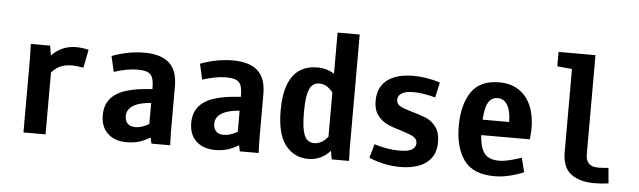

<svg xmlns="http://www.w3.org/2000/svg" viewBox="-44 -779 3149 946"><g transform="rotate(5 1531.0 -306.0)"><path d="M92.8 -374 90.8 -437.5H186.5L202.1 -340.8V0H92.8ZM315.4 -441.4Q343.8 -441.4 377 -433.6L359.4 -343.8Q324.2 -349.6 300.8 -349.6Q257.8 -349.6 229 -330.1Q200.2 -310.5 177.7 -270.5L133.8 -303.7Q166 -368.2 210.9 -404.8Q255.9 -441.4 315.4 -441.4Z M628.9 -357.4Q599.6 -357.4 569.8 -351.6Q540 -345.7 509.8 -335.9L492.2 -413.1Q574.2 -443.4 652.3 -443.4Q734.4 -443.4 775.4 -406.7Q816.4 -370.1 816.4 -292V-62.5L818.4 0H725.6L707 -83V-278.3Q707 -323.2 689.9 -340.3Q672.9 -357.4 628.9 -357.4ZM587.9 -125Q587.9 -101.6 600.6 -87.9Q613.3 -74.2 639.6 -74.2Q662.1 -74.2 687.5 -85.4Q712.9 -96.7 752 -124L755.9 -127L782.2 -73.2Q781.2 -72.3 779.3 -71.3Q731.4 -34.2 692.4 -15.1Q653.3 3.9 603.5 3.9Q544.9 3.9 509.8 -28.3Q474.6 -60.5 474.6 -120.1Q474.6 -198.2 543.5 -233.9Q612.3 -269.5 768.6 -269.5V-202.1Q669.9 -202.1 628.9 -182.1Q587.9 -162.1 587.9 -125Z M1066.4 -357.4Q1037.1 -357.4 1007.3 -351.6Q977.5 -345.7 947.3 -335.9L929.7 -413.1Q1011.7 -443.4 1089.8 -443.4Q1171.9 -443.4 1212.9 -406.7Q1253.9 -370.1 1253.9 -292V-62.5L1255.9 0H1163.1L1144.5 -83V-278.3Q1144.5 -323.2 1127.4 -340.3Q1110.4 -357.4 1066.4 -357.4ZM1025.4 -125Q1025.4 -101.6 1038.1 -87.9Q1050.8 -74.2 1077.1 -74.2Q1099.6 -74.2 1125 -85.4Q1150.4 -96.7 1189.5 -124L1193.4 -127L1219.7 -73.2Q1218.8 -72.3 1216.8 -71.3Q1168.9 -34.2 1129.9 -15.1Q1090.8 3.9 1041 3.9Q982.4 3.9 947.3 -28.3Q912.1 -60.5 912.1 -120.1Q912.1 -198.2 981 -233.9Q1049.8 -269.5 1206.1 -269.5V-202.1Q1107.4 -202.1 1066.4 -182.1Q1025.4 -162.1 1025.4 -125Z M1601.6 -89.8H1591.8V-625H1701.2V-63.5L1703.1 0H1617.2ZM1672.9 -309.6 1616.2 -285.2Q1599.6 -324.2 1576.2 -345.7Q1552.7 -367.2 1524.4 -367.2Q1502.9 -367.2 1488.8 -353.5Q1474.6 -339.8 1467.8 -307.6Q1460.9 -275.4 1460.9 -218.8Q1460.9 -163.1 1467.8 -130.9Q1474.6 -98.6 1488.8 -85.4Q1502.9 -72.3 1524.4 -72.3Q1552.7 -72.3 1576.2 -93.3Q1599.6 -114.3 1616.2 -152.3L1662.1 -133.8Q1630.9 -55.7 1591.3 -23.9Q1551.8 7.8 1501 7.8Q1432.6 7.8 1389.2 -46.4Q1345.7 -100.6 1345.7 -218.8Q1345.7 -299.8 1366.2 -350.1Q1386.7 -400.4 1422.9 -422.9Q1459 -445.3 1507.8 -445.3Q1558.6 -445.3 1600.1 -416Q1641.6 -386.7 1672.9 -309.6Z M1801.8 -24.4 1821.3 -92.8Q1884.8 -72.3 1945.3 -72.3Q1991.2 -72.3 2008.8 -84.5Q2026.4 -96.7 2026.4 -115.2Q2026.4 -136.7 2007.3 -147.5Q1988.3 -158.2 1946.3 -170.9Q1902.3 -183.6 1875 -196.3Q1847.7 -209 1827.6 -235.8Q1807.6 -262.7 1807.6 -306.6Q1807.6 -351.6 1828.6 -382.8Q1849.6 -414.1 1888.7 -429.7Q1927.7 -445.3 1981.4 -445.3Q2047.9 -445.3 2115.2 -423.8L2098.6 -348.6Q2038.1 -365.2 1988.3 -365.2Q1950.2 -365.2 1931.6 -353Q1913.1 -340.8 1913.1 -322.3Q1913.1 -299.8 1932.1 -289.6Q1951.2 -279.3 1993.2 -267.6Q2036.1 -255.9 2064 -243.7Q2091.8 -231.4 2111.8 -204.1Q2131.8 -176.8 2131.8 -130.9Q2131.8 -82 2108.9 -51.3Q2085.9 -20.5 2046.4 -6.3Q2006.8 7.8 1956.1 7.8Q1916 7.8 1875.5 -1Q1835 -9.8 1801.8 -24.4Z M2406.2 -450.2Q2472.7 -450.2 2515.6 -415.5Q2558.6 -380.9 2574.7 -320.3Q2590.8 -259.8 2581.1 -183.6H2287.1V-259.8H2509.8L2470.7 -218.8Q2476.6 -294.9 2459.5 -333.5Q2442.4 -372.1 2406.2 -372.1Q2371.1 -372.1 2355.5 -336.9Q2339.8 -301.8 2339.8 -218.8Q2339.8 -161.1 2349.6 -127.9Q2359.4 -94.7 2380.9 -80.1Q2402.3 -65.4 2439.5 -65.4Q2461.9 -65.4 2489.7 -72.3Q2517.6 -79.1 2549.8 -89.8L2567.4 -19.5Q2489.3 12.7 2423.8 12.7Q2317.4 12.7 2272 -49.8Q2226.6 -112.3 2226.6 -218.8Q2226.6 -323.2 2269 -386.7Q2311.5 -450.2 2406.2 -450.2Z M2867.2 -625V-133.8Q2867.2 -105.5 2881.8 -89.8Q2896.5 -74.2 2928.7 -74.2Q2950.2 -74.2 2979.5 -77.1L2986.3 -1Q2952.1 3.9 2916 3.9Q2842.8 3.9 2800.3 -28.3Q2757.8 -60.5 2757.8 -135.7V-546.9L2684.6 -553.7V-625Z"/></g></svg>

Font: Sudo Var
Style: Regular
Weight: 400
Monospace: yes
Designer: Jens Kutilek
Foundry: Jens Kutilek
Version: Version 0.065;FEAKit 1.0